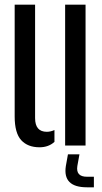

<svg xmlns="http://www.w3.org/2000/svg" viewBox="-20 -620 436 818"><path d="M42.5 -124V-600H129.5V-117Q129.5 -58.5 179.5 -58.5Q195.5 -58.5 212 -66V-15.5Q186.5 7.5 148.5 7.5Q98 7.5 70.2 -23Q42.5 -53.5 42.5 -124ZM257.5 0V-600H344.5V0ZM380 178H350.5Q246.5 178 260.5 87.5L269.5 37.5H318.5L309.5 87.5Q302.5 133 350.5 133H380Z"/></svg>

Font: Big Shoulders Stencil Display SemiBold
Style: Regular
Weight: 600
Designer: Patric King
Foundry: XO Type Co
Version: Version 1.000